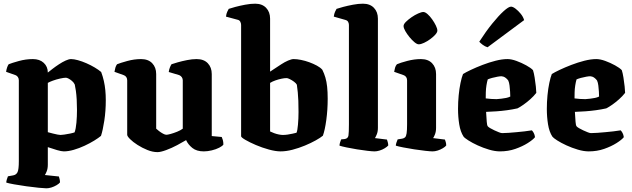

<svg xmlns="http://www.w3.org/2000/svg" viewBox="-20 -820 3425 1040"><path d="M231 200Q220 200 189.5 197Q159 194 123 189Q87 184 56.5 178.5Q26 173 14 169Q14 162 17 152Q20 142 23 135L51 130Q68 127 75 112.5Q82 98 82 53V-385Q82 -395 77 -402.5Q72 -410 64 -413L13 -431Q15 -445 19 -456Q23 -467 27 -472Q44 -479 82 -489.5Q120 -500 158 -500Q195 -500 217 -479.5Q239 -459 239 -427Q249 -435 264.5 -447Q280 -459 299 -471.5Q318 -484 335.5 -492Q353 -500 365 -500Q380 -500 402 -494Q424 -488 448 -477.5Q472 -467 493 -454.5Q514 -442 528 -430Q537 -406 542.5 -381.5Q548 -357 550.5 -331.5Q553 -306 553 -277Q553 -219 545 -166.5Q537 -114 527 -84Q514 -73 490.5 -58.5Q467 -44 438 -30.5Q409 -17 379.5 -8.5Q350 0 326 0Q313 0 289 -7Q265 -14 239 -23V72Q239 93 233 108Q227 123 223 128L299 136Q301 141 303 150.5Q305 160 305 168Q300 175 286.5 183Q273 191 258.5 195.5Q244 200 231 200ZM308 -89Q313 -89 328 -91Q343 -93 359.5 -96.5Q376 -100 384 -103Q391 -122 394 -155.5Q397 -189 397 -224Q397 -254 395.5 -280.5Q394 -307 391 -328Q388 -349 385 -362Q380 -373 370 -381.5Q360 -390 351 -394.5Q342 -399 337 -399Q326 -399 305.5 -394.5Q285 -390 266 -383Q247 -376 239 -371V-104Q254 -100 267.5 -96.5Q281 -93 292 -91Q303 -89 308 -89Z M833 4Q807 4 778.5 -7.5Q750 -19 725 -35Q700 -51 684.5 -66.5Q669 -82 669 -90V-385Q669 -395 664 -402.5Q659 -410 650 -413L600 -431Q602 -443 605 -453.5Q608 -464 614 -472Q631 -479 669 -489.5Q707 -500 744 -500Q783 -500 804.5 -477.5Q826 -455 826 -419V-123Q831 -118 841.5 -110Q852 -102 863 -96Q874 -90 881 -90Q888 -90 904.5 -94.5Q921 -99 939.5 -106.5Q958 -114 970 -123V-385Q970 -394 965 -401.5Q960 -409 951 -413L894 -430Q896 -445 901 -456.5Q906 -468 909 -472Q920 -476 943 -482.5Q966 -489 993.5 -494.5Q1021 -500 1045 -500Q1084 -500 1105.5 -477.5Q1127 -455 1127 -419V-83L1181 -78Q1184 -72 1187 -61.5Q1190 -51 1190 -37Q1185 -29 1167.5 -20Q1150 -11 1127 -5.5Q1104 0 1084 0Q1045 0 1022 -18.5Q999 -37 988 -61Q970 -50 940 -34Q910 -18 880 -7Q850 4 833 4Z M1500 0Q1473 0 1436.5 -10Q1400 -20 1366 -34.5Q1332 -49 1309 -62.5Q1286 -76 1286 -82V-685Q1286 -694 1281.5 -702.5Q1277 -711 1267 -713L1204 -730Q1206 -746 1211 -756.5Q1216 -767 1219 -772Q1230 -776 1254.5 -782.5Q1279 -789 1308 -794.5Q1337 -800 1362 -800Q1400 -800 1421.5 -777.5Q1443 -755 1443 -719V-432Q1452 -438 1468 -448.5Q1484 -459 1503 -471.5Q1522 -484 1540.5 -492Q1559 -500 1571 -500Q1588 -500 1610.5 -495.5Q1633 -491 1655 -483Q1677 -475 1696.5 -464.5Q1716 -454 1726 -442Q1736 -422 1742.5 -400Q1749 -378 1752 -350Q1755 -322 1755 -285Q1755 -226 1747.5 -170.5Q1740 -115 1729 -85Q1716 -74 1690 -59.5Q1664 -45 1631.5 -31.5Q1599 -18 1564.5 -9Q1530 0 1500 0ZM1512 -89Q1524 -89 1538 -91Q1552 -93 1565 -96Q1578 -99 1586 -101Q1591 -111 1594 -144.5Q1597 -178 1597 -213Q1597 -249 1596 -274Q1595 -299 1593 -319.5Q1591 -340 1588 -361Q1584 -369 1572.5 -377.5Q1561 -386 1549.5 -391.5Q1538 -397 1533 -397Q1520 -397 1504 -393.5Q1488 -390 1472 -384.5Q1456 -379 1443 -371V-108Q1453 -103 1465.5 -98.5Q1478 -94 1490.5 -91.5Q1503 -89 1512 -89Z M2009 0Q1997 0 1971 -3Q1945 -6 1914 -11Q1883 -16 1857 -21.5Q1831 -27 1819 -31Q1819 -39 1822 -48.5Q1825 -58 1828 -65L1848 -67Q1865 -70 1867.5 -86Q1870 -102 1870 -147V-685Q1870 -693 1866 -701Q1862 -709 1851 -712L1788 -730Q1790 -746 1795 -756.5Q1800 -767 1803 -772Q1814 -776 1838.5 -782.5Q1863 -789 1892 -794.5Q1921 -800 1946 -800Q1984 -800 2005.5 -777.5Q2027 -755 2027 -719V-128Q2027 -107 2021 -92.5Q2015 -78 2011 -72L2076 -64Q2078 -59 2080.5 -49.5Q2083 -40 2083 -32Q2077 -25 2064 -17Q2051 -9 2036 -4.5Q2021 0 2009 0Z M2323 0Q2312 0 2284.5 -3Q2257 -6 2224.5 -11Q2192 -16 2164 -21.5Q2136 -27 2124 -31Q2124 -38 2127.5 -48Q2131 -58 2134 -65L2159 -69Q2169 -71 2174.5 -76.5Q2180 -82 2182.5 -98Q2185 -114 2185 -147V-385Q2185 -395 2180 -402.5Q2175 -410 2166 -413L2115 -431Q2117 -443 2120 -453.5Q2123 -464 2130 -472Q2148 -480 2186 -490Q2224 -500 2260 -500Q2299 -500 2320.5 -477.5Q2342 -455 2342 -419V-128Q2342 -107 2336 -92Q2330 -77 2326 -72L2390 -64Q2392 -59 2394.5 -50.5Q2397 -42 2397 -32Q2392 -25 2378.5 -17Q2365 -9 2350.5 -4.5Q2336 0 2323 0ZM2248 -580Q2239 -580 2225.5 -591Q2212 -602 2198.5 -618.5Q2185 -635 2175.5 -651.5Q2166 -668 2166 -679Q2166 -689 2178.5 -701.5Q2191 -714 2209 -726.5Q2227 -739 2245 -747Q2263 -755 2273 -755Q2283 -755 2296 -743.5Q2309 -732 2321 -715Q2333 -698 2341 -681.5Q2349 -665 2349 -654Q2349 -645 2338 -632.5Q2327 -620 2310.5 -608Q2294 -596 2277 -588Q2260 -580 2248 -580Z M2688 0Q2661 0 2629 -9.5Q2597 -19 2567.5 -32.5Q2538 -46 2517 -59.5Q2496 -73 2491 -80Q2474 -106 2467.5 -146.5Q2461 -187 2461 -230Q2461 -267 2464.5 -303.5Q2468 -340 2474.5 -371Q2481 -402 2488 -419Q2502 -428 2530.5 -441.5Q2559 -455 2594 -468.5Q2629 -482 2664.5 -491Q2700 -500 2729 -500Q2750 -500 2777.5 -490Q2805 -480 2830.5 -466Q2856 -452 2867 -440Q2872 -425 2876 -400Q2880 -375 2882.5 -351.5Q2885 -328 2885 -317Q2871 -299 2852.5 -282.5Q2834 -266 2815.5 -253Q2797 -240 2783 -233Q2756 -227 2727 -223Q2698 -219 2669 -217Q2640 -215 2613 -214Q2615 -180 2616.5 -160.5Q2618 -141 2622 -136Q2625 -132 2635 -126Q2645 -120 2658 -114Q2671 -108 2682.5 -103.5Q2694 -99 2700 -99Q2715 -99 2735 -100.5Q2755 -102 2777.5 -104Q2800 -106 2821.5 -108.5Q2843 -111 2861 -114Q2866 -109 2871 -100Q2876 -91 2878 -77Q2867 -63 2838.5 -45Q2810 -27 2771.5 -13.5Q2733 0 2688 0ZM2670 -283Q2683 -284 2696 -285.5Q2709 -287 2721.5 -289.5Q2734 -292 2744 -297Q2744 -308 2743 -324Q2742 -340 2740 -356.5Q2738 -373 2733 -384Q2727 -392 2720 -397.5Q2713 -403 2706.5 -405Q2700 -407 2696 -407Q2689 -407 2674.5 -404.5Q2660 -402 2645.5 -398Q2631 -394 2622 -390Q2618 -377 2615 -358Q2612 -339 2611.5 -320.5Q2611 -302 2611 -287Q2626 -285 2641 -284Q2656 -283 2670 -283ZM2621 -564Q2607 -568 2594.5 -577.5Q2582 -587 2576 -594Q2612 -650 2646.5 -692.5Q2681 -735 2708 -759.5Q2735 -784 2748 -784Q2758 -784 2772.5 -773Q2787 -762 2800.5 -745.5Q2814 -729 2819 -711Z M3169 0Q3142 0 3110 -9.5Q3078 -19 3048.5 -32.5Q3019 -46 2998 -59.5Q2977 -73 2972 -80Q2955 -106 2948.5 -146.5Q2942 -187 2942 -230Q2942 -267 2945.5 -303.5Q2949 -340 2955.5 -371Q2962 -402 2969 -419Q2983 -428 3011.5 -441.5Q3040 -455 3075 -468.5Q3110 -482 3145.5 -491Q3181 -500 3210 -500Q3231 -500 3258.5 -490Q3286 -480 3311.5 -466Q3337 -452 3348 -440Q3353 -425 3357 -400Q3361 -375 3363.5 -351.5Q3366 -328 3366 -317Q3352 -299 3333.5 -282.5Q3315 -266 3296.5 -253Q3278 -240 3264 -233Q3237 -227 3208 -223Q3179 -219 3150 -217Q3121 -215 3094 -214Q3096 -180 3097.5 -160.5Q3099 -141 3103 -136Q3106 -132 3116 -126Q3126 -120 3139 -114Q3152 -108 3163.5 -103.5Q3175 -99 3181 -99Q3196 -99 3216 -100.5Q3236 -102 3258.5 -104Q3281 -106 3302.5 -108.5Q3324 -111 3342 -114Q3347 -109 3352 -100Q3357 -91 3359 -77Q3348 -63 3319.5 -45Q3291 -27 3252.5 -13.5Q3214 0 3169 0ZM3151 -283Q3164 -284 3177 -285.5Q3190 -287 3202.5 -289.5Q3215 -292 3225 -297Q3225 -308 3224 -324Q3223 -340 3221 -356.5Q3219 -373 3214 -384Q3208 -392 3201 -397.5Q3194 -403 3187.5 -405Q3181 -407 3177 -407Q3170 -407 3155.5 -404.5Q3141 -402 3126.5 -398Q3112 -394 3103 -390Q3099 -377 3096 -358Q3093 -339 3092.5 -320.5Q3092 -302 3092 -287Q3107 -285 3122 -284Q3137 -283 3151 -283Z"/></svg>

Font: Texturina Medium 12pt ExtraBold
Style: Regular
Weight: 800
Version: Version 1.002